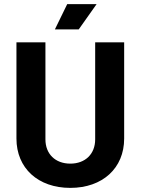

<svg xmlns="http://www.w3.org/2000/svg" viewBox="-20 -906 684 934"><path d="M247 -763H363L450 -886H307ZM322 8C479 8 584 -88 584 -232V-700H443V-228C443 -157 395 -110 322 -110C249 -110 201 -157 201 -228V-700H60V-232C60 -88 165 8 322 8Z"/></svg>

Font: Arthouse Owned
Style: Bold
Weight: 700
Designer: Jeremy Tribby
Foundry: Tribby Type
Version: Version 1.000;PS 001.000;hotconv 1.0.88;makeotf.lib2.5.64775